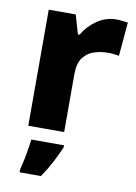

<svg xmlns="http://www.w3.org/2000/svg" viewBox="-87 -617 637 896"><g transform="rotate(10 231.0 -169.5)"><path d="M392 -560Q405 -560 421 -558Q437 -556 446 -555L432 -395Q423 -397 409 -398.5Q395 -400 377 -400Q346 -400 314.5 -390Q283 -380 262.5 -353Q242 -326 242 -275V0H72V-550H200L226 -460H234Q257 -501 299 -530.5Q341 -560 392 -560ZM252 71Q236 108 217 144.5Q198 181 171 221H70V207Q78 177 86 134Q94 91 97 61H252Z"/></g></svg>

Font: Noto Kufi Arabic ExtraBold
Style: Regular
Weight: 800
Designer: Monotype Design Team, David Williams, Khaled Hosny
Foundry: Google LLC
Version: Version 2.109; ttfautohint (v1.8.4.7-5d5b)